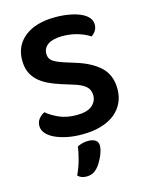

<svg xmlns="http://www.w3.org/2000/svg" viewBox="-127 -702 791 1020"><g transform="rotate(-15 268.5 -192.5)"><path d="M254 -91Q312 -91 339 -113.5Q366 -136 366 -170Q366 -201 345 -219.5Q324 -238 281 -251L217 -271Q179 -283 148 -298Q117 -313 95 -333.5Q73 -354 61 -381.5Q49 -409 49 -447Q49 -528 110 -575.5Q171 -623 277 -623Q319 -623 354.5 -616.5Q390 -610 416 -598.5Q442 -587 456.5 -570Q471 -553 471 -532Q471 -512 461.5 -497.5Q452 -483 438 -474Q414 -491 374.5 -503.5Q335 -516 288 -516Q236 -516 209 -497.5Q182 -479 182 -447Q182 -421 200.5 -407Q219 -393 259 -380L316 -362Q403 -336 451 -291Q499 -246 499 -169Q499 -128 483 -94Q467 -60 436.5 -35.5Q406 -11 360.5 2.5Q315 16 257 16Q211 16 172.5 8Q134 0 106 -13.5Q78 -27 62.5 -45.5Q47 -64 47 -86Q47 -109 60.5 -125.5Q74 -142 92 -150Q117 -128 158 -109.5Q199 -91 254 -91ZM280 212Q267 226 252.5 232Q238 238 221 238Q191 238 173 220Q191 182 201.5 143.5Q212 105 217 71Q230 65 245 61Q260 57 276 57Q300 57 315.5 66.5Q331 76 331 98Q331 110 326.5 126Q322 142 314.5 158Q307 174 298 188.5Q289 203 280 212Z"/></g></svg>

Font: Baloo Tammudu 2 SemiBold
Style: Regular
Weight: 600
Designer: Maithili Shingre, Omkar Shende and Ek Type
Foundry: Ek Type
Version: Version 1.640;hotconv 1.0.111;makeotfexe 2.5.65597; ttfautoh